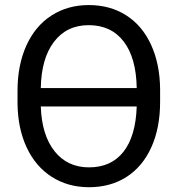

<svg xmlns="http://www.w3.org/2000/svg" viewBox="-20 -741 720 770"><path d="M50.3 0ZM622.1 -332.5Q622.1 -228.5 587.2 -150.9Q552.2 -73.2 487.8 -31.7Q423.3 9.8 336.9 9.8Q252.9 9.8 188 -31.5Q123 -72.8 87.2 -149.2Q51.3 -225.6 50.3 -326.2V-377.4Q50.3 -480 85.9 -558.6Q121.6 -637.2 186.8 -679Q252 -720.7 335.9 -720.7Q421.4 -720.7 485.8 -679.7Q550.3 -638.7 585.7 -561.8Q621.1 -484.9 622.1 -383.8ZM335.9 -640.1Q247.1 -640.1 196.3 -573Q145.5 -505.9 143.6 -387.7H528.3Q526.4 -508.8 476.1 -574.5Q425.8 -640.1 335.9 -640.1ZM336.9 -69.8Q425.8 -69.8 475.1 -132.3Q524.4 -194.8 528.3 -314H143.6Q147.5 -198.7 199 -134.3Q250.5 -69.8 336.9 -69.8Z"/></svg>

Font: Roboto-o
Style: o-Regular
Weight: 400
Designer: Google
Version: Version 2.134; 2016; ttfautohint (v1.6)